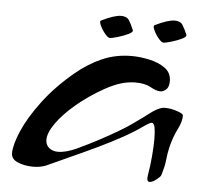

<svg xmlns="http://www.w3.org/2000/svg" viewBox="-42 -515 601 575"><g transform="rotate(5 258.5 -228.0)"><path d="M428 16Q418 16 421 -3Q426 -32 428.5 -61.5Q431 -91 431 -113Q431 -134 428.5 -147.5Q426 -161 419 -161Q416 -161 410.5 -158Q405 -155 392 -146Q370 -130 335.5 -111Q301 -92 261 -73Q221 -54 183 -37Q145 -20 115 -6Q98 1 76 1Q51 1 30.5 -7.5Q10 -16 10 -34Q10 -59 28 -101Q46 -143 83 -192.5Q120 -242 175 -288Q212 -319 253 -337Q294 -355 342 -355Q367 -355 395 -349Q423 -343 442.5 -329Q462 -315 462 -290Q462 -272 453.5 -264.5Q445 -257 436 -257Q424 -257 406.5 -267Q389 -277 360 -277Q339 -277 317 -270.5Q295 -264 268 -249Q222 -223 186 -192.5Q150 -162 129.5 -133Q109 -104 109 -83Q109 -68 119.5 -59Q130 -50 146 -50Q171 -50 204 -65.5Q237 -81 267 -97Q329 -130 361.5 -153Q394 -176 411.5 -189.5Q429 -203 445 -208Q448 -209 456 -209Q472 -209 491.5 -202.5Q511 -196 510 -190Q510 -172 498 -148.5Q486 -125 478 -93Q473 -71 471.5 -53.5Q470 -36 461 -7Q460 -3 448 6.5Q436 16 428 16ZM272 -403Q266 -403 256.5 -414.5Q247 -426 241.5 -438.5Q236 -451 241 -453Q280 -472 300 -472Q317 -472 324 -461Q331 -450 338 -433Q341 -427 326.5 -420Q312 -413 294.5 -408Q277 -403 272 -403ZM433 -403Q427 -403 417.5 -414.5Q408 -426 402.5 -438.5Q397 -451 402 -453Q441 -472 461 -472Q478 -472 485 -461Q492 -450 499 -433Q502 -427 487.5 -420Q473 -413 455.5 -408Q438 -403 433 -403Z"/></g></svg>

Font: Grechen Fuemen
Style: Regular
Weight: 400
Designer: Robert E. Leuschke
Foundry: Robert E. Leuschke
Version: Version 1.010; ttfautohint (v1.8.3)